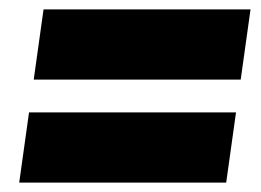

<svg xmlns="http://www.w3.org/2000/svg" viewBox="-20 -537 558 410"><path d="M73 -517H515L494 -367H52ZM42 -297H484L463 -147H21Z"/></svg>

Font: FiraGO Heavy
Style: Italic
Weight: 900
Italic angle: -8°
Designer: bBox Type GmbH
Foundry: bBox Type GmbH
Version: Version 1.001